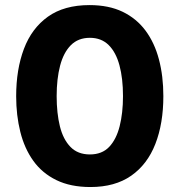

<svg xmlns="http://www.w3.org/2000/svg" viewBox="-20 -722 704 754"><path d="M335 12.5Q257 12.5 201.2 -14.8Q145.5 -42 110.8 -90.5Q76 -139 59.8 -204Q43.5 -269 43.5 -344Q43.5 -449.5 74 -530.2Q104.5 -611 168.2 -656.5Q232 -702 331.5 -702Q407 -702 461.5 -675.8Q516 -649.5 551.5 -601.8Q587 -554 604.2 -488.5Q621.5 -423 621.5 -344.5Q621.5 -237 590 -156.5Q558.5 -76 495 -31.8Q431.5 12.5 335 12.5ZM333 -115.5Q380.5 -115.5 408.8 -145.2Q437 -175 450 -226.8Q463 -278.5 463 -344.5Q463 -414 449.2 -465.2Q435.5 -516.5 406.8 -545Q378 -573.5 333 -573.5Q287 -573.5 258.2 -544.5Q229.5 -515.5 216 -464Q202.5 -412.5 202.5 -344.5Q202.5 -277.5 215.2 -226Q228 -174.5 256.8 -145Q285.5 -115.5 333 -115.5Z"/></svg>

Font: Commissioner Thin
Style: Bold
Weight: 700
Version: Version 1.001;gftools[0.9.23]